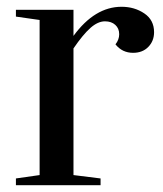

<svg xmlns="http://www.w3.org/2000/svg" viewBox="-20 -547 482 567"><path d="M27 -20 97 -30V-488L27 -498V-518H197V-441Q260 -527 339 -527Q377 -527 406 -507.5Q435 -488 435 -452Q435 -426 418 -408.5Q401 -391 373 -391Q341 -391 321 -416Q332 -430 332 -446Q332 -463 320.5 -473.5Q309 -484 290 -484Q269 -484 247 -464.5Q225 -445 197 -404V-30L277 -20V0H27Z"/></svg>

Font: Prata
Style: Regular
Weight: 400
Designer: Ivan Petrov
Foundry: Cyreal
Version: Version 2.000